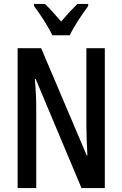

<svg xmlns="http://www.w3.org/2000/svg" viewBox="-20 -960 625 980"><path d="M247 -780H336C357 -825 400 -889 430 -929V-940H375C344 -909 325 -889 292 -850C263 -884 233 -918 209 -940H154V-929C187 -885 227 -823 247 -780ZM515 0V-714H421V-316C421 -278 423 -228 426 -166H423L190 -714H70V0H165V-407C165 -448 163 -498 158 -557H162L396 0Z"/></svg>

Font: Noto Sans Myanmar UI ExtraCondensed Medium
Style: Regular
Weight: 500
Width: 2
Designer: Monotype Design Team
Foundry: Monotype Imaging Inc.
Version: Version 2.103